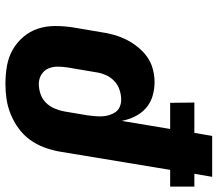

<svg xmlns="http://www.w3.org/2000/svg" viewBox="-116 -502 783 690"><g transform="rotate(-90 275.0 -156.5)"><path d="M132 215H-15L-4 151H-50V64H10L76 -335Q81 -362 91 -389Q101 -416 118 -439.5Q135 -463 159 -480.5Q183 -498 210 -509Q237 -520 264.5 -524Q292 -528 319 -528Q352 -528 383.5 -522.5Q415 -517 441.5 -502Q468 -487 488 -463.5Q508 -440 517.5 -411Q527 -382 527 -349.5Q527 -317 522 -285L505 -185Q502 -162 495.5 -139Q489 -116 478.5 -94.5Q468 -73 452 -53Q436 -33 416.5 -19Q397 -5 373 1.5Q349 8 326 8Q299 8 274.5 0.5Q250 -7 231.5 -23.5Q213 -40 202 -62.5Q191 -85 186 -110L157 64H251L252 151H143ZM262 -112Q280 -112 298 -118Q316 -124 330 -137.5Q344 -151 351.5 -169Q359 -187 361 -204L378 -304Q381 -323 381 -341Q381 -359 374 -374.5Q367 -390 352 -399Q337 -408 319 -408Q301 -408 283 -402Q265 -396 251.5 -382.5Q238 -369 230.5 -351Q223 -333 220 -316L206 -233Q204 -219 203 -206Q202 -193 202.5 -180Q203 -167 207 -154.5Q211 -142 218 -132Q225 -122 237 -117Q249 -112 262 -112Z"/></g></svg>

Font: Iosevka Heavy Extended
Style: Italic
Weight: 900
Width: 7
Italic angle: -9°
Monospace: yes
Designer: Belleve Invis
Foundry: Belleve Invis
Version: Version 32.5.0; ttfautohint (v1.8.4)